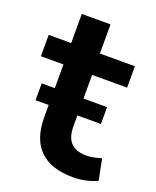

<svg xmlns="http://www.w3.org/2000/svg" viewBox="-133 -752 684 841"><g transform="rotate(20 209.0 -332.0)"><path d="M345.2 -250.5V-329.1H235.4V-439.5H398.4V-539.1H235.4V-674.8H101.6V-539.1H-3.4V-439.5H101.6V-329.1H40.5V-250.5H101.6V-193.4C101.6 -59.1 171.4 10.7 310.1 10.7C350.6 10.7 393.6 0.5 420.9 -13.7L401.4 -111.3C377.9 -104.5 356 -98.6 333 -98.6C265.1 -98.6 235.4 -132.8 235.4 -201.2V-250.5Z"/></g></svg>

Font: Winston SemiBold
Style: Regular
Weight: 600
Designer: Vernon Adams, Kim Jin-seong, David Berlow, Cristiano Sobral
Foundry: The Winston Project Authors
Version: Version 3.004